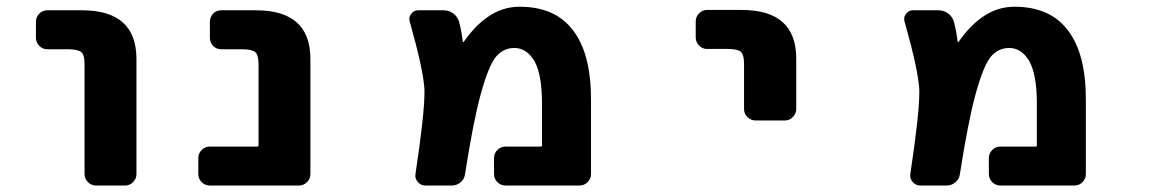

<svg xmlns="http://www.w3.org/2000/svg" viewBox="-20 -580 3540 582"><path d="M271.5 -17.6Q256.8 -17.6 246.6 -27.8Q236.3 -38.1 236.3 -52.7V-384.8Q236.3 -413.1 226.6 -421.9Q215.8 -430.7 185.5 -430.7H123Q109.4 -430.7 99.1 -440.9Q88.9 -451.2 88.9 -465.8V-513.7Q88.9 -528.3 99.1 -538.6Q109.4 -548.8 123 -548.8H228.5Q393.6 -548.8 393.6 -401.4V-52.7Q393.6 -38.1 383.3 -27.8Q373 -17.6 359.4 -17.6Z M616.2 -17.6Q601.6 -17.6 591.3 -27.8Q581.1 -38.1 581.1 -52.7V-100.6Q581.1 -115.2 591.3 -125.5Q601.6 -135.7 616.2 -135.7H758.8Q763.7 -135.7 763.7 -139.6V-384.8Q763.7 -413.1 753.9 -421.9Q743.2 -430.7 712.9 -430.7H650.4Q635.7 -430.7 626 -440.9Q616.2 -451.2 616.2 -465.8V-513.7Q616.2 -528.3 626 -538.6Q635.7 -548.8 650.4 -548.8H755.9Q920.9 -548.8 920.9 -401.4V-52.7Q920.9 -38.1 910.6 -27.8Q900.4 -17.6 885.7 -17.6Z M1512.7 -17.6Q1498 -17.6 1487.8 -27.8Q1477.5 -38.1 1477.5 -52.7V-100.6Q1477.5 -115.2 1487.8 -125.5Q1498 -135.7 1512.7 -135.7H1619.1Q1623 -135.7 1623 -139.6V-265.6Q1623 -354.5 1599.6 -395.5Q1576.2 -434.6 1539.1 -434.6Q1506.8 -434.6 1484.4 -409.2Q1460.9 -381.8 1436.5 -292Q1414.1 -209 1389.6 -51.8Q1387.7 -37.1 1376 -27.3Q1364.3 -17.6 1349.6 -17.6H1269.5Q1255.9 -17.6 1246.6 -28.3Q1237.3 -39.1 1239.3 -51.8Q1266.6 -233.4 1266.6 -297.9Q1266.6 -303.7 1266.6 -308.6Q1263.7 -367.2 1221.7 -515.6Q1220.7 -519.5 1220.7 -522.5Q1220.7 -531.2 1226.6 -538.1Q1234.4 -548.8 1247.1 -548.8H1324.2Q1340.8 -548.8 1353.5 -539.6Q1366.2 -530.3 1371.1 -515.6Q1378.9 -487.3 1382.8 -454.1Q1382.8 -453.1 1384.3 -452.6Q1385.7 -452.1 1385.7 -453.1Q1419.9 -502 1458 -528.3Q1502.9 -559.6 1554.7 -559.6Q1663.1 -559.6 1716.8 -488.3Q1771.5 -418 1771.5 -278.3V-52.7Q1771.5 -38.1 1761.2 -27.8Q1751 -17.6 1736.3 -17.6Z M2270.5 -214.8Q2255.9 -214.8 2245.6 -225.1Q2235.4 -235.4 2235.4 -250V-385.7Q2235.4 -414.1 2225.6 -422.9Q2215.8 -431.6 2185.5 -431.6H2123Q2109.4 -431.6 2099.1 -441.9Q2088.9 -452.1 2088.9 -466.8V-514.6Q2088.9 -529.3 2099.1 -539.6Q2109.4 -549.8 2123 -549.8H2228.5Q2393.6 -549.8 2393.6 -402.3V-250Q2393.6 -235.4 2383.3 -225.1Q2373 -214.8 2359.4 -214.8Z M3012.7 -17.6Q2998 -17.6 2987.8 -27.8Q2977.5 -38.1 2977.5 -52.7V-100.6Q2977.5 -115.2 2987.8 -125.5Q2998 -135.7 3012.7 -135.7H3119.1Q3123 -135.7 3123 -139.6V-265.6Q3123 -354.5 3099.6 -395.5Q3076.2 -434.6 3039.1 -434.6Q3006.8 -434.6 2984.4 -409.2Q2960.9 -381.8 2936.5 -292Q2914.1 -209 2889.6 -51.8Q2887.7 -37.1 2876 -27.3Q2864.3 -17.6 2849.6 -17.6H2769.5Q2755.9 -17.6 2746.6 -28.3Q2737.3 -39.1 2739.3 -51.8Q2766.6 -233.4 2766.6 -297.9Q2766.6 -303.7 2766.6 -308.6Q2763.7 -367.2 2721.7 -515.6Q2720.7 -519.5 2720.7 -522.5Q2720.7 -531.2 2726.6 -538.1Q2734.4 -548.8 2747.1 -548.8H2824.2Q2840.8 -548.8 2853.5 -539.6Q2866.2 -530.3 2871.1 -515.6Q2878.9 -487.3 2882.8 -454.1Q2882.8 -453.1 2884.3 -452.6Q2885.7 -452.1 2885.7 -453.1Q2919.9 -502 2958 -528.3Q3002.9 -559.6 3054.7 -559.6Q3163.1 -559.6 3216.8 -488.3Q3271.5 -418 3271.5 -278.3V-52.7Q3271.5 -38.1 3261.2 -27.8Q3251 -17.6 3236.3 -17.6Z"/></svg>

Font: Rounded-L Mgen+ 1mn bold
Style: Bold
Weight: 700
Designer: [Source Han Sans]
Ryoko NISHIZUKA  (kana & ideographs); Paul D. Hunt (Latin, Greek & Cyrillic); Wenlong ZHANG  (bopomofo
Version: Version 1.059.20150602